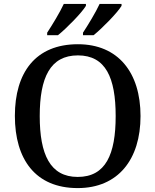

<svg xmlns="http://www.w3.org/2000/svg" viewBox="-20 -951 794 981"><path d="M404 -784V-771H458C503 -807 580 -886 601 -921V-931H489C468 -886 432 -827 404 -784ZM221 -784V-771H276C321 -807 398 -886 419 -921V-931H306C285 -886 249 -827 221 -784ZM377 10C584 10 698 -137 698 -358C698 -580 584 -725 378 -725C161 -725 56 -580 56 -359C56 -137 161 10 377 10ZM377 -47C236 -47 183 -162 183 -358C183 -554 236 -668 378 -668C520 -668 571 -554 571 -358C571 -162 520 -47 377 -47Z"/></svg>

Font: Noto Serif Telugu Medium
Style: Regular
Weight: 500
Designer: Jelle Bosma - Monotype Design Team
Foundry: Monotype Imaging Inc.
Version: Version 2.005